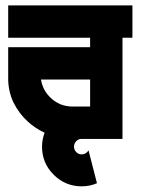

<svg xmlns="http://www.w3.org/2000/svg" viewBox="-20 -505 511 698"><path d="M9.8 -485.4H461.4V-367.7H425.3V0H276.9Q264.6 0 257.3 8.3Q249 16.6 249 28.3Q249 39.6 257.3 47.9Q264.6 56.2 276.9 56.2Q288.6 56.2 296.9 47.9Q299.3 44.9 301.8 41.5L332.5 161.1Q306.2 172.4 276.9 172.4Q217.3 172.4 175 130.1Q132.8 87.9 132.8 28.3Q132.8 2.4 142.1 -22.5Q107.4 -38.6 80.6 -63.5Q49.3 -91.8 28.8 -132.8Q9.8 -173.8 9.8 -218.8V-333.5H307.6V-367.7H9.8ZM307.6 -117.7V-215.8H128.9Q131.3 -200.7 136.7 -188.5Q145 -168.5 161.6 -151.9Q176.8 -136.2 198.2 -126.5Q220.2 -117.7 243.7 -117.7Z"/></svg>

Font: Sangha Kali
Style: Regular
Weight: 400
Designer: Seslavinskaya Anna
Foundry: Popkern
Version: Version 2.000;PS 002.000;hotconv 1.0.88;makeotf.lib2.5.64775